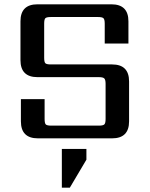

<svg xmlns="http://www.w3.org/2000/svg" viewBox="-20 -642 694 891"><path d="M470 -90V-253Q470 -272 464 -278Q458 -284 439 -284H154Q75 -284 75 -363V-543Q75 -622 154 -622H497Q576 -622 576 -543V-440H466V-532Q466 -552 460 -557.5Q454 -563 435 -563H216Q196 -563 190.5 -557.5Q185 -552 185 -532V-374Q185 -354 190.5 -348.5Q196 -343 216 -343H500Q579 -343 579 -264V-79Q579 0 500 0H156Q77 0 77 -79V-182H187V-90Q187 -70 192.5 -64.5Q198 -59 218 -59H439Q458 -59 464 -64.5Q470 -70 470 -90ZM267 229V49H381V99L304 229Z"/></svg>

Font: Sarpanch Medium
Style: Regular
Weight: 500
Designer: Manushi Parikh (Devanagari and Latin), Jyotish Sonowal (Devanagari)
Foundry: Indian Type Foundry
Version: Version 2.004;PS 1.0;hotconv 1.0.78;makeotf.lib2.5.61930; tt